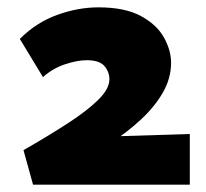

<svg xmlns="http://www.w3.org/2000/svg" viewBox="-20 -503 561 523"><path d="M44 -94Q112 -133 164.5 -167Q217 -201 247.5 -231Q278 -261 278 -287Q278 -307 264.5 -323Q251 -339 216 -339Q191 -339 157.5 -328Q124 -317 97 -293L34 -397Q79 -442 136 -462.5Q193 -483 248 -483Q320 -483 363.5 -459.5Q407 -436 426.5 -401Q446 -366 446 -332Q446 -290 424 -251.5Q402 -213 364.5 -178Q327 -143 280 -112.5Q233 -82 182 -57L208 -129L497 -138V0H70Z"/></svg>

Font: Ysabeau SC Black
Style: Regular
Weight: 900
Designer: Christian Thalmann (Catharsis Fonts)
Version: Version 2.001;gftools[0.9.30]; featfreeze: smcp